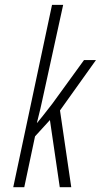

<svg xmlns="http://www.w3.org/2000/svg" viewBox="-20 -780 420 800"><path d="M158.2 -296.9 198.2 -348.1 330.1 -529.8H379.9L230 -319.8L276.9 0H229L188 -279.8L126 -211.9L81.1 0H35.2L196.8 -759.8H243.2L155.8 -360.8Q152.3 -341.8 133.8 -268.1H134.8Z"/></svg>

Font: Open Sans Hebrew Condensed Light
Style: Italic
Weight: 300
Width: 3
Italic angle: -12°
Foundry: Ascender Corporation, Yanek Iontef
Version: Version 2.001;PS 002.001;hotconv 1.0.70;makeotf.lib2.5.58329